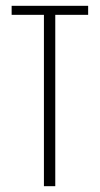

<svg xmlns="http://www.w3.org/2000/svg" viewBox="-20 -640 343 660"><path d="M131 -589H20V-620H283V-589H170V0H131Z"/></svg>

Font: Smooch Sans Thin Light
Style: Regular
Weight: 300
Version: Version 1.010